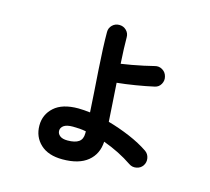

<svg xmlns="http://www.w3.org/2000/svg" viewBox="-118 -941 1235 1130"><g transform="rotate(15 500.0 -376.5)"><path d="M354 49Q267 49 219.5 4.5Q172 -40 172 -109Q172 -176 221.5 -220.5Q271 -265 368 -265Q385 -265 403 -263.5Q421 -262 440 -260Q437 -316 432.5 -381.5Q428 -447 423.5 -513.5Q419 -580 416.5 -639.5Q414 -699 414 -743Q414 -768 431.5 -785Q449 -802 474 -802Q499 -802 516.5 -785Q534 -768 534 -743Q534 -714 535.5 -672.5Q537 -631 540 -583Q569 -587 604.5 -593.5Q640 -600 675 -607.5Q710 -615 737 -622Q762 -629 783.5 -616Q805 -603 811 -579Q818 -555 805.5 -532.5Q793 -510 768 -505Q719 -494 658 -484Q597 -474 546 -469Q550 -407 554 -346Q558 -285 561 -235Q629 -216 695 -188Q761 -160 811 -126Q831 -112 835.5 -87Q840 -62 826 -41Q812 -21 787 -16.5Q762 -12 742 -26Q664 -79 565 -115Q561 -39 507.5 5Q454 49 354 49ZM354 -66Q400 -66 422.5 -82Q445 -98 445 -133V-146Q425 -150 405 -151.5Q385 -153 365 -153Q327 -153 309.5 -140.5Q292 -128 292 -109Q292 -91 307.5 -78.5Q323 -66 354 -66Z"/></g></svg>

Font: Zen Maru Gothic
Style: Bold
Weight: 700
Designer: Yoshimichi Ohira
Foundry: Positype
Version: Version 1.001